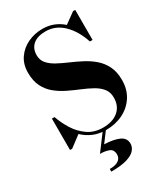

<svg xmlns="http://www.w3.org/2000/svg" viewBox="-243 -870 1091 1245"><g transform="rotate(-30 302.5 -247.5)"><path d="M298.1 188Q298.1 150.4 269.8 139.6Q241.5 128.9 203.9 128.9L293.7 8.8H318.4L258.3 88.9Q327.4 91.1 368.2 109.5Q408.9 127.9 408.9 169.9Q408.9 194.8 390.6 216.7Q372.3 238.5 329 252Q285.6 265.4 210 265.4V245.6Q254.4 245.6 276.2 230Q298.1 214.4 298.1 188ZM64.2 10H48.3V-225.1H67.9Q85.7 -173.1 117.1 -123.2Q148.4 -73.2 195.6 -40.6Q242.7 -8.1 308.1 -8.1Q380.1 -8.1 422.2 -43.8Q464.4 -79.6 464.4 -142.6Q464.4 -183.3 442.6 -210.7Q420.9 -238 385 -257.9Q349.1 -277.8 306.3 -295.4Q263.4 -313 220.6 -333.7Q177.7 -354.5 141.8 -383.5Q106 -412.6 84.2 -455.2Q62.5 -497.8 62.5 -560.1Q62.5 -622.6 93.5 -667.4Q124.5 -712.2 175.2 -736.1Q225.8 -760 284.7 -760Q329.6 -760 367.4 -745.2Q405.3 -730.5 436 -702.6L515.6 -760H531.7V-534.9H511.7Q481.7 -626.5 425.4 -681.2Q369.1 -735.8 294.4 -735.8Q233.6 -735.8 200.8 -707.9Q168 -679.9 168 -629.9Q168 -593.5 189.6 -568.1Q211.2 -542.7 246.8 -523.3Q282.5 -503.9 325.1 -485.6Q367.7 -467.3 410.3 -445.4Q452.9 -423.6 488.5 -393.3Q524.2 -363 545.8 -319.7Q567.4 -276.4 567.4 -214.8Q567.4 -145 534.3 -93.4Q501.2 -41.7 444.6 -13.4Q387.9 14.9 317.4 14.9Q262.9 14.9 220.9 -3.5Q179 -22 147.5 -52.5Z"/></g></svg>

Font: Bodoni* 11
Style: Bold
Weight: 700
Version: Version 2.000; ttfautohint (v1.8.1)